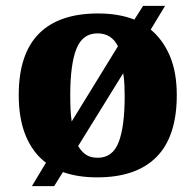

<svg xmlns="http://www.w3.org/2000/svg" viewBox="-20 -596 668 656"><path d="M137 -40Q92 -74 68 -132Q44 -190 44 -271Q44 -411 112.5 -480.5Q181 -550 315 -550Q386 -550 439 -529L469 -576H544L495 -495Q537 -460 560.5 -404.5Q584 -349 584 -271Q584 -130 515 -60Q446 10 312 10Q279 10 250 5.5Q221 1 195 -8L165 40H89ZM383 -438Q361 -482 313 -482Q262 -482 241 -429Q220 -376 220 -271Q220 -246 221 -223Q222 -200 225 -181ZM314 -57Q365 -57 385.5 -110.5Q406 -164 406 -268Q406 -288 405 -307.5Q404 -327 401 -346L247 -97Q259 -77 274.5 -67Q290 -57 314 -57Z"/></svg>

Font: Noto Serif Lao ExtraBold
Style: Regular
Weight: 800
Designer: Monotype Design Team
Foundry: Monotype Imaging Inc.
Version: Version 2.003; ttfautohint (v1.8.4.7-5d5b)